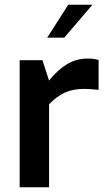

<svg xmlns="http://www.w3.org/2000/svg" viewBox="-20 -790 459 810"><path d="M63 -536H159L187 -450Q222 -494 261.5 -518.5Q301 -543 351 -543Q375 -543 396 -537V-411Q358 -415 335 -415Q288 -415 254 -399.5Q220 -384 187 -350V0H63ZM268 -770H370L251 -631H179Z"/></svg>

Font: Exo SemiBold
Style: Regular
Weight: 600
Designer: Natanael Gama
Foundry: Natanael Gama
Version: Version 1.500